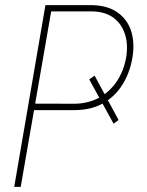

<svg xmlns="http://www.w3.org/2000/svg" viewBox="-20 -731 574 751"><path d="M350.1 -435.1 443.8 -261.7 424.3 -247.1 329.1 -420.4ZM273.9 -300.3H95.7L99.1 -325.7L274.4 -325.2Q327.6 -326.7 368.7 -349.6Q409.7 -372.6 436.3 -411.9Q462.9 -451.2 472.7 -502.4Q481.9 -552.2 470 -593.5Q458 -634.8 426 -659.9Q394 -685.1 341.3 -686.5H180.2L61 0H35.6L157.7 -710.9H340.8Q401.9 -709.5 440.4 -681.9Q479 -654.3 493.4 -607.9Q507.8 -561.5 497.6 -503.4Q487.3 -444.8 458.5 -399.2Q429.7 -353.5 383.5 -327.1Q337.4 -300.8 273.9 -300.3Z"/></svg>

Font: Roboto Condensed Thin
Style: Italic
Weight: 250
Italic angle: -12°
Designer: Christian Robertson
Foundry: Google
Version: Version 3.008; 2023